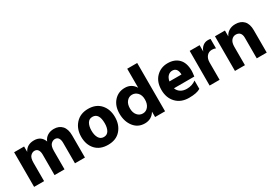

<svg xmlns="http://www.w3.org/2000/svg" viewBox="30 -1566 3461 2434"><g transform="rotate(-30 1760.0 -349.5)"><path d="M804 0H658V-301Q658 -344 641 -369Q624 -394 591 -394Q558 -394 531.5 -366.5Q505 -339 505 -268V0H359V-301Q359 -344 342 -369Q325 -394 292 -394Q259 -394 232.5 -366.5Q206 -339 206 -268V0H60V-507H206V-428Q248 -512 352 -512Q456 -512 491 -416Q508 -461 548 -486.5Q588 -512 642 -512Q717 -512 760.5 -464.5Q804 -417 804 -325Z M1239 -251Q1239 -400 1142 -400Q1094 -400 1070 -359Q1046 -318 1046 -253Q1046 -188 1070.5 -146.5Q1095 -105 1143.5 -105Q1192 -105 1215.5 -145.5Q1239 -186 1239 -251ZM1145.5 -515Q1261 -515 1326 -442Q1391 -369 1391 -255Q1391 -141 1325.5 -66.5Q1260 8 1142 8Q1024 8 959 -63.5Q894 -135 894 -249.5Q894 -364 962 -439.5Q1030 -515 1145.5 -515Z M1977 0H1831V-79Q1780 6 1680 6Q1580 6 1520.5 -71Q1461 -148 1461 -261.5Q1461 -375 1523 -444Q1585 -513 1682 -513Q1779 -513 1831 -429V-707H1977ZM1718 -392Q1672 -392 1640.5 -355Q1609 -318 1609 -254.5Q1609 -191 1641 -153.5Q1673 -116 1721 -116Q1769 -116 1800 -155Q1831 -194 1831 -258Q1831 -322 1797.5 -357Q1764 -392 1718 -392Z M2312 -401Q2277 -401 2250 -375.5Q2223 -350 2214 -300H2390V-312Q2383 -401 2312 -401ZM2495 -29Q2443 5 2327 5Q2211 5 2141.5 -67.5Q2072 -140 2072 -257.5Q2072 -375 2139.5 -443.5Q2207 -512 2307.5 -512Q2408 -512 2467 -452.5Q2526 -393 2526 -275Q2526 -252 2518 -196H2220Q2235 -154 2272 -131Q2309 -108 2361 -108Q2438 -108 2495 -151Z M2775 0H2629L2630 -507H2775V-413Q2789 -457 2821.5 -483.5Q2854 -510 2897 -510Q2921 -510 2935 -506V-368Q2911 -379 2880 -379Q2833 -379 2804 -344.5Q2775 -310 2775 -253Z M3465 0H3319V-302Q3319 -347 3298 -370.5Q3277 -394 3238 -394Q3199 -394 3172.5 -362.5Q3146 -331 3146 -268V0H3000V-507H3146V-421Q3165 -463 3204.5 -487.5Q3244 -512 3299 -512Q3377 -512 3421 -465.5Q3465 -419 3465 -329Z"/></g></svg>

Font: Hind Madurai
Style: Bold
Weight: 700
Designer: Jyotish Sonowal
Foundry: Indian Type Foundry
Version: Version 0.702;PS 1.0;hotconv 1.0.81;makeotf.lib2.5.63406